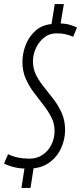

<svg xmlns="http://www.w3.org/2000/svg" viewBox="-26 -825 405 950"><path d="M355 -689 336 -643Q318 -651 299 -655.5Q280 -660 253 -660Q218 -660 192 -639Q166 -618 151.5 -586.5Q137 -555 137 -521Q137 -484 153 -453Q169 -422 193 -392.5Q217 -363 240.5 -332Q264 -301 280 -264.5Q296 -228 296 -182Q296 -138 278.5 -96.5Q261 -55 226 -26.5Q191 2 140 8L125 105H80L95 9Q64 8 37 0.5Q10 -7 -6 -16L14 -62Q59 -40 120 -40Q157 -40 185 -59Q213 -78 228.5 -109.5Q244 -141 244 -177Q244 -214 228 -245Q212 -276 188.5 -306Q165 -336 141 -368Q117 -400 101 -436.5Q85 -473 85 -519Q85 -560 100.5 -601Q116 -642 148 -671.5Q180 -701 229 -706L245 -805H290L274 -709Q301 -708 322 -701.5Q343 -695 355 -689Z"/></svg>

Font: Georama Condensed Light
Style: Italic
Weight: 300
Width: 3
Italic angle: -9°
Designer: Jean-Baptiste Levee
Foundry: Production Type
Version: Version 1.000